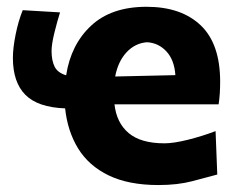

<svg xmlns="http://www.w3.org/2000/svg" viewBox="-20 -534 702 566"><path d="M447 11.5Q359 11.5 300.2 -17Q241.5 -45.5 210.2 -96.5Q179 -147.5 172 -214.5Q91.5 -217.5 54.8 -254.5Q18 -291.5 18 -363.5Q18 -392 26 -432Q34 -472 47 -504L157 -497.5Q149 -472.5 140.5 -438Q132 -403.5 132 -384Q132 -355.5 141 -337.5Q150 -319.5 175 -312Q189 -403 248.8 -458.5Q308.5 -514 412 -514Q514 -514 571.5 -459.5Q629 -405 629 -293Q629 -256 624.5 -226.5H317.5Q323.5 -172 359.2 -141.8Q395 -111.5 465 -111.5Q492 -111.5 534.8 -122.2Q577.5 -133 615.5 -147.5L620.5 -19.5Q589.5 -11 546.5 0.2Q503.5 11.5 447 11.5ZM413.5 -409.5Q378.5 -407 353.2 -380Q328 -353 319.5 -308.5L497 -312.5Q494 -357 470.8 -382.2Q447.5 -407.5 413.5 -409.5Z"/></svg>

Font: Commissioner Flair
Style: Bold
Weight: 700
Designer: Kostas Bartsokas
Foundry: Kostas Bartsokas
Version: Version 1.000; ttfautohint (v1.8.3)